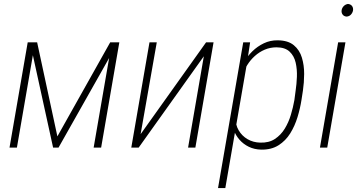

<svg xmlns="http://www.w3.org/2000/svg" viewBox="-20 -741 1793 964"><path d="M268.1 -56.2 533.2 -528.3H572.3L273.9 0H246.6L130.9 -528.3H166.5ZM156.2 -528.3 64.9 0H27.8L119.1 -528.3ZM450.2 0 541.5 -528.3H579.1L487.8 0Z M686 -67.4 1014.6 -528.3H1052.2L960.9 0H924.3L1003.4 -458.5L676.3 0H639.2L730.5 -528.3H767.1Z M1220.2 -425.3 1111.3 203.1H1074.7L1201.2 -528.3H1235.8ZM1501 -286.6 1493.7 -239.3Q1487.3 -197.8 1473.9 -153.3Q1460.4 -108.9 1437.3 -71.5Q1414.1 -34.2 1378.2 -11.5Q1342.3 11.2 1291 10.3Q1256.8 9.3 1229.5 -3.9Q1202.1 -17.1 1182.6 -39.3Q1163.1 -61.5 1153.1 -89.1Q1143.1 -116.7 1144.5 -146.5L1178.2 -367.2Q1187 -397.9 1204.3 -428.2Q1221.7 -458.5 1247.1 -483.4Q1272.5 -508.3 1304.7 -523.7Q1336.9 -539.1 1374.5 -538.6Q1426.3 -538.1 1455.3 -513.9Q1484.4 -489.7 1495.8 -451.4Q1507.3 -413.1 1507.1 -369.4Q1506.8 -325.7 1501 -286.6ZM1458 -238.3 1464.4 -286.6Q1469.2 -317.9 1470.7 -355Q1472.2 -392.1 1464.6 -426Q1457 -460 1434.1 -481.7Q1411.1 -503.4 1368.2 -503.4Q1336.9 -503.4 1309.3 -491.7Q1281.7 -480 1259.3 -459.7Q1236.8 -439.5 1220.9 -413.6Q1205.1 -387.7 1197.3 -358.9L1163.6 -149.9Q1161.6 -115.2 1178.2 -86.9Q1194.8 -58.6 1222.9 -42.2Q1251 -25.9 1286.1 -24.9Q1330.1 -23.4 1360.1 -43.2Q1390.1 -63 1409.7 -95Q1429.2 -127 1440.4 -164.6Q1451.7 -202.1 1458 -238.3Z M1714.4 -528.3 1623 0H1586.4L1677.7 -528.3ZM1695.3 -689.9Q1697.3 -701.7 1705.8 -710.4Q1714.4 -719.2 1727.1 -721.2Q1741.2 -719.7 1747.8 -710.4Q1754.4 -701.2 1752.4 -688Q1750 -676.3 1741.7 -667.5Q1733.4 -658.7 1720.2 -657.7Q1707 -658.7 1700.2 -668Q1693.4 -677.2 1695.3 -689.9Z"/></svg>

Font: Roboto Condensed ExtraLight
Style: Italic
Weight: 250
Italic angle: -12°
Designer: Christian Robertson
Foundry: Google
Version: Version 3.008; 2023